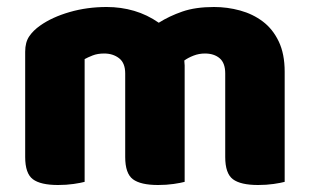

<svg xmlns="http://www.w3.org/2000/svg" viewBox="-20 -521 887 549"><path d="M794 -1Q783 2 762.5 5Q742 8 718 8Q668 8 646 -8.5Q624 -25 624 -72V-311Q624 -341 608 -354.5Q592 -368 566 -368Q549 -368 533.5 -362Q518 -356 507 -348Q507 -344 507.5 -340.5Q508 -337 508 -334V-1Q497 2 476.5 5Q456 8 432 8Q382 8 360 -8.5Q338 -25 338 -72V-311Q338 -341 320.5 -354.5Q303 -368 278 -368Q259 -368 245 -362.5Q231 -357 222 -352V-1Q211 2 190.5 5Q170 8 146 8Q96 8 74 -8.5Q52 -25 52 -72V-373Q52 -400 63.5 -417Q75 -434 95 -448Q129 -472 179 -486.5Q229 -501 285 -501Q326 -501 363.5 -490Q401 -479 434 -456Q464 -475 501.5 -488Q539 -501 592 -501Q630 -501 666.5 -491Q703 -481 731.5 -459.5Q760 -438 777 -402.5Q794 -367 794 -316Z"/></svg>

Font: Baloo Da 2 ExtraBold
Style: Regular
Weight: 800
Designer: Noopur Datye, Sulekha Rajkumar and Ek Type
Foundry: Ek Type
Version: Version 1.640;hotconv 1.0.111;makeotfexe 2.5.65597; ttfautoh